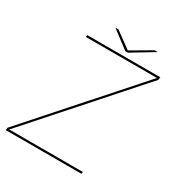

<svg xmlns="http://www.w3.org/2000/svg" viewBox="-173 -804 865 920"><g transform="rotate(30 259.5 -344.0)"><path d="M-9.5 0 -7.5 -14.5 493 -578.5H99.5L101.5 -589.5H505.5L503 -573.5L3.5 -11H411L409 0ZM297.5 -614 200 -688H217L306 -623L417 -688H434.5L312 -614Z"/></g></svg>

Font: Anybody ExtraExpanded Thin
Style: Italic
Weight: 100
Width: 8
Italic angle: -10°
Designer: Tyler Finck
Foundry: Etcetera Type Company
Version: Version 1.010; ttfautohint (v1.8.3) -l 8 -r 50 -G 200 -x 14 